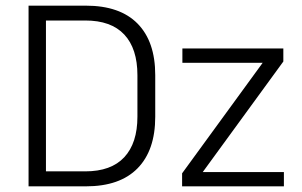

<svg xmlns="http://www.w3.org/2000/svg" viewBox="-20 -659 1067 679"><path d="M122 0V-53H281.5Q373 -53 419.5 -103Q466 -153 466 -246.5V-393Q466 -487 419.5 -536.8Q373 -586.5 281.5 -586.5H121.5V-639H283.5Q404 -639 466.5 -575.5Q529 -512 529 -393.5V-246Q529 -127.5 466.5 -63.8Q404 0 283.5 0ZM81 0V-639H142.5V0ZM984 -50.5V0H624V-46L909 -437H625V-487.5H982V-441.5L697 -50.5Z"/></svg>

Font: Anek Latin Light
Style: Regular
Weight: 300
Designer: Yesha Goshar
Foundry: Ek Type
Version: Version 1.003